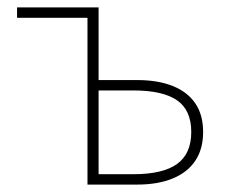

<svg xmlns="http://www.w3.org/2000/svg" viewBox="-20 -498 614 518"><path d="M216 0V-450H26V-478H246V-282H350Q406 -282 446 -266Q486 -250 507 -219Q528 -188 528 -142Q528 -96 507 -64.5Q486 -33 446 -16.5Q406 0 350 0ZM246 -28H340Q419 -28 457.5 -55.5Q496 -83 496 -142Q496 -201 457.5 -227.5Q419 -254 340 -254H246Z"/></svg>

Font: Source Sans 3 VF
Style: Regular
Weight: 200
Designer: Paul D. Hunt
Foundry: Adobe
Version: Version 3.046;hotconv 1.0.118;makeotfexe 2.5.65603